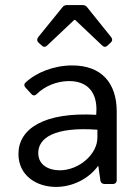

<svg xmlns="http://www.w3.org/2000/svg" viewBox="-20 -735 556 767"><path d="M276.4 -655.3H280.3L387.7 -553.7C394.5 -546.9 402.3 -545.9 409.2 -552.7L422.9 -565.4C429.7 -572.3 429.7 -579.1 423.8 -586.9L328.1 -706.1C323.2 -712.9 316.4 -714.8 308.6 -714.8H249C241.2 -714.8 234.4 -712.9 229.5 -706.1L132.8 -586.9C127 -579.1 127 -571.3 133.8 -564.5L147.5 -552.7C154.3 -545.9 162.1 -546.9 168.9 -553.7ZM268.6 -473.6C196.3 -473.6 125 -446.3 81.1 -404.3C75.2 -398.4 76.2 -390.6 83 -383.8L105.5 -359.4C112.3 -351.6 120.1 -352.5 127 -359.4C158.2 -390.6 207 -411.1 255.9 -411.1C334 -411.1 366.2 -361.3 365.2 -295.9L364.3 -276.4C154.3 -288.1 53.7 -219.7 53.7 -120.1C53.7 -34.2 125 11.7 204.1 11.7C269.5 11.7 334 -20.5 371.1 -71.3H373L380.9 -14.6C381.8 -5.9 387.7 0 397.5 0H430.7C440.4 0 446.3 -5.9 446.3 -15.6V-289.1C446.3 -404.3 384.8 -473.6 268.6 -473.6ZM218.8 -54.7C177.7 -54.7 132.8 -73.2 132.8 -124C132.8 -183.6 197.3 -229.5 369.1 -216.8V-185.5C369.1 -118.2 294.9 -54.7 218.8 -54.7Z"/></svg>

Font: Ed Sans Neue
Style: Regular
Weight: 400
Designer: Stephen Hutchings
Version: Version 1.004;PS 001.004;hotconv 1.0.88;makeotf.lib2.5.64775